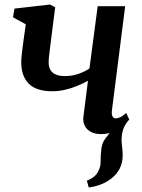

<svg xmlns="http://www.w3.org/2000/svg" viewBox="-20 -583 629 849"><path d="M372.5 246 364 216Q386 207 398.5 195.8Q411 184.5 417.5 167.5Q425.5 151 425 128.8Q424.5 106.5 427.5 83Q429.5 50 446.2 29.2Q463 8.5 475.5 -8.5L546.5 -49Q530.5 -29.5 524 -8.5Q517.5 12.5 517.5 37.5Q518 51.5 520.2 69.2Q522.5 87 522.5 103.5Q522.5 135 510 161Q497.5 187 471 207.5Q451.5 222.5 427.5 232Q403.5 241.5 372.5 246ZM224 -551 201 -369.5Q200 -358.5 198.5 -347.8Q197 -337 196 -326.8Q195 -316.5 195 -307.5Q195 -277.5 212.8 -262Q230.5 -246.5 266.5 -246.5Q298 -246.5 325.8 -256Q353.5 -265.5 375.5 -280L412 -555.5H533.5L475 -95.5Q472.5 -77.5 477.5 -68.5Q482.5 -59.5 491.5 -59.5Q500 -59.5 511.2 -64.5Q522.5 -69.5 538 -83.5L551.5 -54.5Q544 -43.5 526.2 -28.2Q508.5 -13 483.2 -1.5Q458 10 428 10Q400 10 381.2 -0.2Q362.5 -10.5 354.2 -28.2Q346 -46 349 -68.5L369 -226Q345.5 -213 319 -202.2Q292.5 -191.5 265.2 -185.5Q238 -179.5 211 -179.5Q140.5 -179.5 107.2 -213Q74 -246.5 74 -306.5Q74 -321.5 75.8 -338.8Q77.5 -356 80 -374Q82.5 -392 84.5 -408L94 -475.5L37.5 -506.5L44 -545L201 -563Z"/></svg>

Font: Merriweather 28pt SemiBold
Style: Italic
Weight: 600
Italic angle: -7.8°
Version: Version 2.101